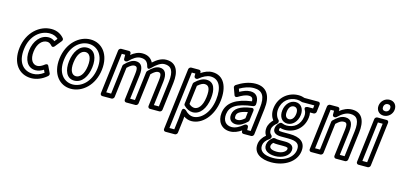

<svg xmlns="http://www.w3.org/2000/svg" viewBox="-81 -1273 4272 2055"><g transform="rotate(15 2055.5 -245.5)"><path d="M110 -245C129 -398 232 -478 335 -478C376 -478 407 -463 428 -443L402 -410C383 -425 361 -434 335 -434C245 -434 179 -351 166 -245C153 -140 197 -57 286 -57C319 -57 350 -71 374 -86L388 -56C349 -27 308 -13 270 -13C165 -13 91 -92 110 -245ZM60 -245C39 -72 128 37 264 37C322 37 384 12 435 -33C443 -40 448 -54 443 -64L408 -137C397 -161 377 -147 371 -143C346 -123 318 -107 292 -107C242 -107 205 -154 216 -245C227 -337 277 -384 329 -384C348 -384 365 -376 383 -355C400 -336 416 -353 421 -359L480 -432C487 -441 488 -454 481 -463C452 -499 405 -528 341 -528C208 -528 82 -420 60 -245Z M553 -245C572 -399 672 -478 766 -478C861 -478 942 -398 923 -245C904 -93 804 -13 709 -13C615 -13 534 -93 553 -245ZM503 -245C482 -71 577 37 703 37C830 37 952 -71 973 -245C994 -420 900 -528 773 -528C647 -528 524 -419 503 -245ZM609 -245C597 -144 628 -57 715 -57C802 -57 855 -143 867 -245C880 -347 848 -434 761 -434C674 -434 622 -347 609 -245ZM659 -245C671 -341 712 -384 755 -384C798 -384 829 -341 817 -245C805 -151 764 -107 721 -107C678 -107 647 -150 659 -245Z M1080 -25 1134 -466H1172V-421C1172 -408 1182 -399 1194 -399H1197C1204 -399 1213 -403 1218 -408C1259 -450 1299 -478 1342 -478C1396 -478 1420 -454 1432 -406C1432 -406 1440 -364 1474 -399C1522 -448 1564 -478 1607 -478C1681 -478 1713 -428 1698 -308L1663 -25H1608L1641 -293C1651 -377 1630 -429 1565 -429C1525 -429 1486 -402 1445 -359C1441 -355 1438 -348 1437 -343L1398 -25H1345L1378 -293C1388 -377 1367 -429 1301 -429C1262 -429 1221 -402 1180 -359C1176 -355 1174 -348 1173 -343L1134 -25ZM1027 0C1026 11 1034 25 1049 25H1152C1163 25 1178 15 1180 0L1221 -334C1255 -368 1281 -379 1295 -379C1323 -379 1338 -371 1328 -293L1292 0C1291 11 1299 25 1314 25H1417C1428 25 1443 15 1445 0L1486 -334C1520 -368 1544 -379 1559 -379C1585 -379 1601 -371 1591 -293L1555 0C1554 11 1562 25 1577 25H1682C1693 25 1708 15 1710 0L1748 -308C1764 -436 1726 -528 1613 -528C1558 -528 1511 -498 1468 -459C1447 -502 1407 -528 1348 -528C1300 -528 1260 -507 1223 -477V-494C1223 -506 1214 -516 1201 -516H1115C1104 -516 1089 -506 1087 -491Z M1909 -41 1902 40 1886 169H1832L1910 -466H1949V-436C1949 -424 1960 -414 1972 -414H1975C1982 -414 1989 -417 1993 -421C2032 -454 2077 -478 2116 -478C2206 -478 2255 -400 2237 -253C2217 -93 2123 -13 2044 -13C2014 -13 1982 -29 1953 -60C1953 -60 1913 -90 1909 -41ZM1954 10C1978 26 2008 37 2038 37C2155 37 2265 -77 2287 -253C2306 -410 2252 -528 2122 -528C2078 -528 2036 -509 1999 -484V-494C1999 -506 1989 -516 1977 -516H1891C1880 -516 1865 -506 1863 -491L1779 194C1778 205 1786 219 1801 219H1905C1916 219 1931 209 1933 194L1952 40ZM1927 -106C1959 -73 1995 -58 2028 -58C2108 -58 2166 -137 2180 -252C2192 -351 2171 -433 2082 -433C2039 -433 2000 -409 1959 -370C1954 -365 1951 -359 1950 -353L1922 -124C1921 -117 1923 -110 1927 -106ZM1973 -135 1999 -343C2032 -372 2055 -383 2076 -383C2121 -383 2142 -349 2130 -252C2117 -145 2071 -108 2034 -108C2017 -108 1996 -114 1973 -135Z M2379 -132C2390 -218 2455 -267 2637 -289C2650 -291 2661 -302 2662 -314C2668 -371 2649 -435 2571 -435C2529 -435 2488 -417 2453 -398L2441 -430C2487 -457 2541 -478 2596 -478C2690 -478 2728 -421 2712 -291L2680 -25H2642L2641 -58C2641 -70 2631 -79 2619 -79H2616C2610 -79 2602 -75 2598 -72C2556 -37 2513 -13 2471 -13C2408 -13 2370 -57 2379 -132ZM2329 -132C2317 -35 2373 37 2465 37C2511 37 2552 19 2591 -8L2592 4C2592 16 2602 25 2614 25H2699C2710 25 2725 15 2727 0L2762 -291C2780 -435 2730 -528 2602 -528C2525 -528 2453 -495 2398 -459C2388 -452 2382 -439 2386 -428L2414 -351C2421 -331 2441 -335 2450 -341C2491 -366 2529 -385 2565 -385C2600 -385 2611 -369 2612 -336C2443 -312 2344 -251 2329 -132ZM2431 -141C2424 -83 2460 -53 2508 -53C2555 -53 2592 -80 2630 -115C2635 -120 2638 -127 2639 -132L2653 -242C2654 -252 2650 -270 2627 -267C2504 -250 2440 -210 2431 -141ZM2481 -141C2484 -168 2502 -195 2599 -213L2591 -142C2561 -115 2538 -103 2514 -103C2488 -103 2477 -111 2481 -141Z M2876 72C2868 138 2929 167 3002 167C3079 167 3152 126 3160 63C3167 4 3117 -11 3066 -11H3005C2982 -11 2966 -13 2953 -17C2945 -19 2936 -17 2929 -12C2899 11 2880 40 2876 72ZM2926 72C2928 60 2933 49 2947 35C2962 38 2979 39 2999 39H3059C3109 39 3112 46 3110 63C3107 84 3073 117 3008 117C2941 117 2923 94 2926 72ZM2837 89C2841 58 2861 30 2900 5C2907 0 2912 -9 2913 -16V-20C2914 -28 2910 -36 2905 -40C2890 -52 2880 -70 2884 -102C2887 -130 2909 -156 2932 -173C2939 -178 2943 -185 2944 -193V-197C2945 -204 2943 -212 2938 -216C2916 -236 2897 -277 2903 -327C2915 -425 2990 -478 3071 -478C3092 -478 3110 -474 3125 -468C3128 -467 3131 -466 3134 -466H3267L3263 -431H3207C3207 -431 3157 -430 3182 -391C3191 -377 3198 -352 3194 -323C3182 -228 3116 -181 3034 -181C3019 -181 3001 -185 2986 -192C2977 -196 2965 -194 2957 -187C2939 -172 2924 -151 2920 -122C2914 -76 2950 -52 3008 -52H3087C3188 -52 3220 -23 3212 44C3202 122 3120 192 2983 192C2882 192 2829 154 2837 89ZM2787 89C2774 196 2868 242 2977 242C3128 242 3248 160 3262 44C3275 -59 3204 -102 3093 -102H3015C2965 -102 2969 -112 2970 -122C2971 -131 2973 -135 2976 -139C2992 -134 3011 -131 3028 -131C3133 -131 3229 -200 3244 -323C3247 -344 3246 -361 3242 -381H3282C3293 -381 3308 -391 3310 -406L3320 -491C3321 -502 3314 -516 3299 -516H3145C3127 -523 3103 -528 3077 -528C2972 -528 2869 -455 2853 -327C2846 -272 2861 -227 2885 -196C2862 -174 2839 -140 2834 -102C2830 -68 2837 -40 2852 -19C2817 10 2792 47 2787 89ZM3037 -203C3096 -203 3145 -255 3154 -327C3163 -397 3127 -449 3067 -449C3007 -449 2959 -398 2950 -327C2941 -255 2977 -203 3037 -203ZM3043 -253C3017 -253 2993 -273 3000 -327C3006 -380 3034 -399 3061 -399C3087 -399 3110 -379 3104 -327C3097 -273 3068 -253 3043 -253Z M3394 -25 3448 -466H3486V-422C3486 -409 3496 -400 3508 -400H3511C3518 -400 3526 -403 3531 -408C3574 -450 3616 -478 3666 -478C3741 -478 3771 -428 3756 -308L3721 -25H3668L3701 -293C3711 -377 3691 -429 3623 -429C3573 -429 3537 -400 3495 -360C3490 -355 3488 -349 3487 -343L3448 -25ZM3341 0C3340 11 3348 25 3363 25H3466C3477 25 3492 15 3494 0L3535 -333C3571 -367 3591 -379 3617 -379C3647 -379 3661 -371 3651 -293L3615 0C3614 11 3622 25 3637 25H3740C3751 25 3766 15 3768 0L3806 -308C3822 -436 3786 -528 3672 -528C3620 -528 3576 -506 3537 -476V-494C3537 -505 3528 -516 3515 -516H3429C3418 -516 3403 -506 3401 -491Z M4016 -602C3993 -602 3979 -617 3982 -642C3985 -668 4003 -683 4026 -683C4049 -683 4063 -668 4060 -642C4057 -617 4039 -602 4016 -602ZM4010 -552C4061 -552 4104 -591 4110 -642C4116 -694 4083 -733 4032 -733C3981 -733 3938 -694 3932 -642C3926 -591 3960 -552 4010 -552ZM3918 -25 3972 -466H4025L3971 -25ZM3865 0C3864 11 3872 25 3887 25H3990C4001 25 4016 15 4018 0L4078 -491C4079 -502 4072 -516 4057 -516H3953C3942 -516 3927 -506 3925 -491Z"/></g></svg>

Font: Falling Sky
Style: CondOuObl
Weight: 400
Designer: Paul D. Hunt
Foundry: Adobe Systems Incorporated
Version: Version 1.02